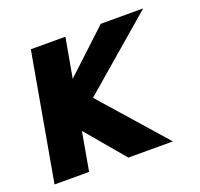

<svg xmlns="http://www.w3.org/2000/svg" viewBox="-93 -587 717 689"><g transform="rotate(-20 266.0 -242.5)"><path d="M90 -485H222L195 -334L357 -485H519L240 -245L456 0H286L162 -147L136 0H4Z"/></g></svg>

Font: Niramit
Style: Bold Italic
Weight: 700
Italic angle: -10°
Designer: Katatrad Aksorn Co.,Ltd.
Foundry: Cadson Demak Co.,Ltd.
Version: Version 1.001; ttfautohint (v1.6)